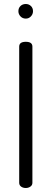

<svg xmlns="http://www.w3.org/2000/svg" viewBox="-20 -940 258 960"><path d="M76 -26V-707Q76 -731 109 -731Q142 -731 142 -707V-26Q142 -14 132 -7Q122 0 109 0Q95 0 85.5 -7Q76 -14 76 -26ZM109 -920Q124 -920 134.5 -910Q145 -900 145 -884Q145 -869 134.5 -858Q124 -847 109 -847Q93 -847 82.5 -858Q72 -869 72 -884Q72 -900 82.5 -910Q93 -920 109 -920Z"/></svg>

Font: Dosis
Style: Book
Weight: 400
Designer: EdgarTolentino, PabloImpallari, IginoMarini
Foundry: EdgarTolentino, PabloImpallari, IginoMarini
Version: Version 1.007